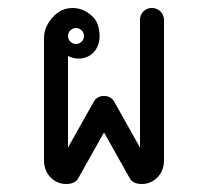

<svg xmlns="http://www.w3.org/2000/svg" viewBox="-20 -460 520 480"><path d="M184 -384Q178 -390 170 -390Q162 -390 156 -384Q150 -378 150 -370Q150 -362 156 -356Q162 -350 170 -350Q178 -350 184 -356Q190 -362 190 -370Q190 -378 184 -384ZM390 -410V-60Q390 -33 373.5 -16.5Q357 0 334.5 0Q312 0 304 -15L240 -129L176 -15Q168 0 145.5 0Q123 0 106.5 -16.5Q90 -33 90 -60V-365Q90 -392 111 -416Q132 -440 161.5 -440Q191 -440 214 -416Q226 -403 228.5 -379.5Q231 -356 221 -338.5Q211 -321 191 -315.5Q171 -310 150 -320V-91L214 -205Q222 -220 240 -220Q258 -220 266 -205L330 -91V-410Q330 -423 338.5 -431.5Q347 -440 359.5 -440Q372 -440 381 -431.5Q390 -423 390 -410Z"/></svg>

Font: SOV_Station
Style: Book
Weight: 400
Version: Version 1.00